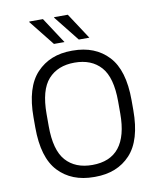

<svg xmlns="http://www.w3.org/2000/svg" viewBox="-97 -971 883 1057"><g transform="rotate(-10 345.0 -442.5)"><path d="M71 -315V-371Q71 -539 145 -617.5Q219 -696 341 -696H347Q472 -696 545.5 -617.5Q619 -539 619 -371V-315Q619 -147 546 -68.5Q473 10 349 10H343Q218 10 144.5 -68Q71 -146 71 -315ZM545 -309V-377Q545 -511 492.5 -570Q440 -629 345 -629Q251 -629 198 -570Q145 -511 145 -377V-309Q145 -175 197.5 -116Q250 -57 345 -57Q545 -57 545 -309ZM311 -750H252L139 -892L140 -895H216ZM450 -750H391L278 -892L279 -895H355Z"/></g></svg>

Font: Chivo Light
Style: Regular
Weight: 300
Designer: Hector Gatti
Foundry: Omnibus-Type
Version: Version 1.007